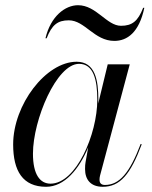

<svg xmlns="http://www.w3.org/2000/svg" viewBox="-20 -707 584 737"><path d="M244 -629C306 -629 341.5 -550 419 -550C468 -550 514 -582 534 -677H529.5C509.5 -625.5 487 -608 444.5 -608C389.5 -608 350 -687 279.5 -687C230.5 -687 174.5 -645 154.5 -560H159C179 -611.5 201.5 -629 244 -629ZM357.5 -324C357.5 -398 346 -470 274 -470C156.5 -470 30.5 -305.5 30.5 -152.5C30.5 -50.5 67.5 10 157 10C227.5 10 284 -58 318.5 -141.5L308.5 -85C307 -78 306.5 -69 306.5 -58C306.5 -18 327.5 10 374.5 10C441 10 481 -38 524 -153L520 -154.5C477.5 -42.5 438 3 382.5 3C367.5 3 362 -5.5 362 -17C362 -21.5 362.5 -27.5 364 -33L478 -460H393.5L357 -309.5C357 -314.5 357.5 -319.5 357.5 -324ZM353.5 -324C353.5 -192.5 272.5 -2 174 -2C133 -2 106.5 -38 106.5 -117C106.5 -247 197 -462 283.5 -462C338.5 -462 353.5 -401.5 353.5 -324Z"/></svg>

Font: Bodoni* 36pt
Style: Italic
Weight: 400
Italic angle: -13°
Version: Version 2.3